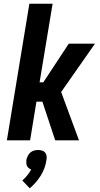

<svg xmlns="http://www.w3.org/2000/svg" viewBox="-20 -755 540 1033"><path d="M17 0 138 -735H263L193 -312H213L350 -520H491L309 -260L405 0H277L208 -208H176L142 0ZM140 258 100 216Q115 203 127 188Q139 173 148 157Q140 154 134 149Q128 144 125 137Q122 130 121.5 122Q121 114 122 105Q124 95 129.5 84Q135 73 143.5 65.5Q152 58 163 55Q174 52 185 52Q196 52 206 55Q216 58 222.5 65.5Q229 73 230.5 84Q232 95 230 105Q227 127 219.5 148Q212 169 200 188.5Q188 208 173 225.5Q158 243 140 258Z"/></svg>

Font: Iosevka SS18 Extrabold
Style: Italic
Weight: 800
Italic angle: -9°
Monospace: yes
Designer: Belleve Invis
Foundry: Belleve Invis
Version: Version 25.1.1; ttfautohint (v1.8.4)